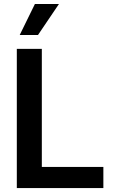

<svg xmlns="http://www.w3.org/2000/svg" viewBox="-20 -955 581 975"><path d="M65.4 -707H192.4V-107.4H504.9V0H65.4ZM157.2 -934.6H279.3L172.9 -777.3H80.1Z"/></svg>

Font: Pretendard GOV SemiBold
Style: Regular
Weight: 600
Designer: Base glyphs from Inter by Rasmus Andersson; Hangeul glyphs from Noto Sans CJK(Source Han Sans) by Jang Soo-young and Kan
Foundry: Kil Hyung-jin
Version: Version 1.309